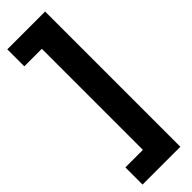

<svg xmlns="http://www.w3.org/2000/svg" viewBox="-268 -692 783 783"><g transform="rotate(-45 123.5 -301.0)"><path d="M220 89H2V-10H103V-593H2V-691H220Z"/></g></svg>

Font: Bricolage Grotesque 96pt Condensed SemiBold
Style: Regular
Weight: 600
Width: 3
Designer: Mathieu Triay
Foundry: Atelier Triay
Version: Version 1.001; ttfautohint (v1.8.4.7-5d5b);gftools[0.9.33.de